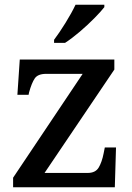

<svg xmlns="http://www.w3.org/2000/svg" viewBox="-20 -786 556 806"><path d="M35 0V-40L327 -476H174Q139 -476 126 -457Q113 -438 102 -398L100 -388H53L63 -536H460V-494L167 -60H348Q381 -60 394.5 -83Q408 -106 415 -142L420 -167H467L462 0ZM207 -619Q229 -648 255 -690Q281 -732 297 -766H418V-756Q405 -739 376.5 -710Q348 -681 314.5 -652.5Q281 -624 253 -606H207Z"/></svg>

Font: Noto Serif Toto Medium
Style: Regular
Weight: 500
Designer: Monotype Design Team
Foundry: Monotype Imaging Inc.
Version: Version 2.001; ttfautohint (v1.8.4.7-5d5b)